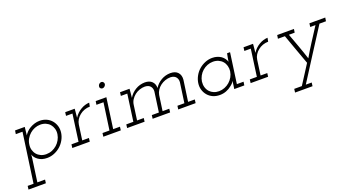

<svg xmlns="http://www.w3.org/2000/svg" viewBox="-57 -1143 3617 1994"><g transform="rotate(-20 1751.5 -145.5)"><path d="M3 211H68L145 -336H71L77 -375H184Q181 -353 179 -330Q177 -307 174 -285Q184 -302 201.5 -320Q219 -338 242 -351.5Q265 -365 292.5 -373.5Q320 -382 349 -382Q390 -382 423.5 -367Q457 -352 480 -325Q503 -298 513.5 -262.5Q524 -227 518 -187Q512 -147 491.5 -111Q471 -75 441 -49Q411 -23 373 -7.5Q335 8 294 8Q237 8 198.5 -19Q160 -46 149 -83Q148 -70 147.5 -61.5Q147 -53 145 -39L110 211H195L190 250H-2ZM477 -187Q482 -220 473.5 -248.5Q465 -277 447.5 -297.5Q430 -318 403 -330Q376 -342 343 -342Q310 -342 280 -330Q250 -318 226 -297Q202 -276 186 -248Q170 -220 166 -187Q161 -155 169 -126.5Q177 -98 195 -77Q213 -56 239.5 -44Q266 -32 299 -32Q332 -32 362 -44Q392 -56 416 -77Q440 -98 456 -126.5Q472 -155 477 -187Z M578 -39H656L697 -336H626L631 -375H736L733 -339Q731 -322 730 -308.5Q729 -295 727 -278Q742 -302 762 -321.5Q782 -341 805 -354Q828 -368 852 -375Q876 -382 899 -383L891 -342Q860 -342 830.5 -331.5Q801 -321 778 -302Q755 -284 739.5 -259Q724 -234 720 -205L697 -39H771L766 0H573Z M921 -39H998L1040 -336H962L968 -375H1086L1039 -39H1114L1109 0H916ZM1053 -508Q1055 -522 1066 -531.5Q1077 -541 1090 -541Q1102 -541 1110.5 -531.5Q1119 -522 1118 -508Q1115 -494 1104 -484.5Q1093 -475 1081 -475Q1068 -475 1059 -484.5Q1050 -494 1053 -508Z M1749 -39H1826L1857 -260Q1860 -293 1841.5 -316.5Q1823 -340 1782 -342Q1751 -342 1722.5 -332Q1694 -322 1670.5 -304.5Q1647 -287 1630.5 -262.5Q1614 -238 1609 -209L1585 -39H1659L1654 0H1461L1466 -39H1544L1575 -260Q1578 -293 1559.5 -316.5Q1541 -340 1499 -342Q1469 -342 1439.5 -332Q1410 -322 1386.5 -303.5Q1363 -285 1346.5 -260Q1330 -235 1326 -205L1303 -39H1377L1372 0H1179L1184 -39H1262L1303 -336H1232L1237 -375H1342L1339 -339Q1337 -322 1336 -308.5Q1335 -295 1333 -278Q1361 -325 1408 -353.5Q1455 -382 1512 -383Q1563 -383 1591 -355.5Q1619 -328 1618 -283Q1646 -328 1692.5 -355Q1739 -382 1794 -383Q1850 -383 1877.5 -352Q1905 -321 1900 -271L1867 -39H1941L1936 0H1744Z M2033 -188Q2039 -227 2059 -263Q2079 -299 2109.5 -325.5Q2140 -352 2178 -367.5Q2216 -383 2257 -383Q2287 -383 2311.5 -375Q2336 -367 2355 -354Q2374 -340 2386.5 -322Q2399 -304 2404 -287Q2407 -309 2411.5 -331Q2416 -353 2420 -375H2453L2406 -39H2480L2474 0H2363L2369 -41Q2370 -53 2372 -64Q2374 -75 2376 -87Q2370 -75 2359 -63Q2348 -51 2333 -40Q2308 -19 2274.5 -6Q2241 7 2203 7Q2161 7 2127.5 -8Q2094 -23 2071 -50Q2048 -77 2037.5 -112Q2027 -147 2033 -188ZM2074 -188Q2070 -154 2078.5 -125Q2087 -96 2107 -74Q2125 -55 2150.5 -44Q2176 -33 2208 -33Q2240 -33 2270.5 -45Q2301 -57 2325 -78Q2349 -99 2365 -127Q2381 -155 2386 -188Q2390 -220 2382 -248.5Q2374 -277 2356 -298Q2338 -319 2311 -331Q2284 -343 2251 -343Q2218 -343 2188 -331Q2158 -319 2134 -298Q2110 -277 2094.5 -248.5Q2079 -220 2074 -188Z M2549 -39H2627L2668 -336H2597L2602 -375H2707L2704 -339Q2702 -322 2701 -308.5Q2700 -295 2698 -278Q2713 -302 2733 -321.5Q2753 -341 2776 -354Q2799 -368 2823 -375Q2847 -382 2870 -383L2862 -342Q2831 -342 2801.5 -331.5Q2772 -321 2749 -302Q2726 -284 2710.5 -259Q2695 -234 2691 -205L2668 -39H2742L2737 0H2544Z M2949 211H3033Q3067 158 3100.5 106Q3134 54 3167 2Q3137 -82 3106 -166Q3075 -250 3045 -336H2968L2974 -375H3159L3153 -336H3089Q3117 -260 3144 -186Q3171 -112 3195 -37Q3237 -110 3285.5 -185Q3334 -260 3383 -336H3325L3330 -375H3505L3499 -336H3427Q3338 -198 3251.5 -62.5Q3165 73 3077 211H3142L3137 250H2944Z"/></g></svg>

Font: Josefin Slab
Style: Italic
Weight: 400
Italic angle: -12°
Designer: Santiago Orozco
Foundry: Typemade
Version: Version 2.000